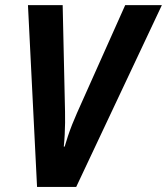

<svg xmlns="http://www.w3.org/2000/svg" viewBox="-20 -734 656 754"><path d="M125.5 0 89.8 -713.9H226.1L235.4 -295.9Q235.8 -274.9 235.6 -252Q235.4 -229 234.1 -205.3Q232.9 -181.6 230.5 -158.2H233.9Q239.7 -178.7 247.1 -200.4Q254.4 -222.2 263.4 -245.1Q272.5 -268.1 282.7 -291L471.7 -713.9H615.7L279.3 0Z"/></svg>

Font: Open Sans SemiCondensed
Style: Bold Italic
Weight: 700
Width: 4
Italic angle: -12°
Designer: Monotype Design Team
Foundry: Monotype Imaging Inc.
Version: Version 3.003